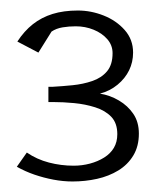

<svg xmlns="http://www.w3.org/2000/svg" viewBox="-20 -744 296 365"><path d="M118 -399Q100 -399 81.5 -402.5Q63 -406 45.5 -412Q28 -418 12 -427L31 -454Q50 -441 73 -435Q96 -429 120 -429Q136 -429 151 -433Q166 -437 178 -444.5Q190 -452 196.5 -463Q203 -474 203 -489Q203 -510 191.5 -522Q180 -534 161 -540Q142 -546 121 -548Q100 -550 81 -550H72V-579H80Q98 -580 118 -582Q138 -584 155.5 -590Q173 -596 183.5 -608.5Q194 -621 194 -643Q194 -658 184 -669.5Q174 -681 158 -687.5Q142 -694 124 -694Q111 -694 99 -692Q87 -690 78 -684L53 -644L13 -665Q26 -685 42.5 -698Q59 -711 80 -717.5Q101 -724 128 -724Q153 -724 177 -714.5Q201 -705 217 -687Q233 -669 233 -644Q233 -626 225.5 -610.5Q218 -595 203.5 -583Q189 -571 170 -566Q189 -563 206 -553Q223 -543 233.5 -527.5Q244 -512 244 -490Q244 -466 233.5 -448.5Q223 -431 205 -420Q187 -409 164.5 -404Q142 -399 118 -399Z"/></svg>

Font: Kreon Light
Style: Regular
Weight: 300
Designer: Julia Petretta
Foundry: Julia Petretta and Eli Heuer
Version: Version 2.002